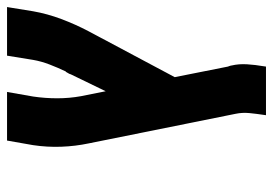

<svg xmlns="http://www.w3.org/2000/svg" viewBox="-140 -640 775 545"><g transform="rotate(90 247.5 -367.5)"><path d="M-5 0 7 -74Q14 -114 29 -154Q44 -194 64 -232L194 -476L164 -627Q163 -629 162.5 -631Q162 -633 161 -636Q161 -636 161 -636Q161 -636 161 -636V-637Q156 -658 157.5 -681.5Q159 -705 163 -728L164 -735H302L301 -728Q298 -708 296 -688Q294 -668 298 -649L382 -232Q390 -194 391.5 -154Q393 -114 387 -74L374 0H236L249 -74Q254 -108 254 -142.5Q254 -177 248 -210L234 -280L186 -181Q185 -177 183 -174Q181 -171 179 -167Q179 -167 179 -167Q179 -167 179 -167Q179 -167 179 -167Q179 -167 178 -167Q167 -144 158 -120.5Q149 -97 145 -74L133 0Z"/></g></svg>

Font: Iosevka Curly Slab HvObl
Style: Regular
Weight: 900
Italic angle: -9°
Monospace: yes
Designer: Belleve Invis
Foundry: Belleve Invis
Version: Version 11.1.0; ttfautohint (v1.8.3)